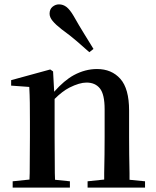

<svg xmlns="http://www.w3.org/2000/svg" viewBox="-20 -859 714 879"><path d="M38 0V-29L115 -37Q115 -50 116 -67Q116 -108 116.5 -153Q117 -198 117 -232V-301Q117 -352 116.5 -388.5Q116 -425 114 -461L31 -467V-492L210 -541L223 -532L228 -439Q274 -491 318 -515Q370 -543 424 -543Q491 -543 531 -498Q571 -453 571 -353V-232Q571 -197 571.5 -152Q572 -107 573 -66Q573 -50 573 -36L644 -29V0H381V-29L457 -37Q457 -50 457 -66Q458 -107 458.5 -152Q459 -197 459 -232V-359Q459 -427 437.5 -454Q416 -481 376 -481Q344 -481 298 -458Q265 -441 230 -406V-232Q230 -198 230.5 -153Q231 -108 231 -67Q231 -50 232 -36L300 -29V0ZM408 -635 389 -620Q361 -645 331.5 -670.5Q302 -696 262 -725Q235 -746 221 -763Q207 -780 207 -796Q207 -817 220.5 -828Q234 -839 250 -839Q269 -839 284.5 -827Q300 -815 317 -786Q343 -740 365.5 -704Q388 -668 408 -635Z"/></svg>

Font: Early Summer Mincho SemiBold
Style: Regular
Weight: 600
Designer: GuiWonder
Version: Version 1.002